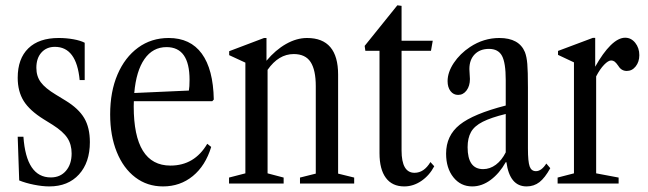

<svg xmlns="http://www.w3.org/2000/svg" viewBox="-20 -674 2380 705"><path d="M161 10.5Q135.5 10.5 104.5 4.2Q73.5 -2 50.5 -11.5L45 -172H66Q76.5 -22.5 166.5 -22.5Q201.5 -22.5 222.2 -46.8Q243 -71 243 -110.5Q243 -143.5 227.5 -167.2Q212 -191 173.5 -215.5L140.5 -236Q89 -268 67 -303.2Q45 -338.5 45 -388.5Q45 -458.5 84 -496.5Q123 -534.5 195.5 -534.5Q223.5 -534.5 249.8 -529.8Q276 -525 291 -517V-380H272.5Q261 -502 181.5 -502Q151 -502 132.2 -481.2Q113.5 -460.5 113.5 -425Q113.5 -394 129.8 -372Q146 -350 185 -326.5L221 -304.5Q268.5 -275.5 289.2 -240.5Q310 -205.5 310 -152Q310 -77.5 270 -33.5Q230 10.5 161 10.5Z M578.5 10.5Q520.5 10.5 476.8 -22.8Q433 -56 408.8 -115.8Q384.5 -175.5 384.5 -254Q384.5 -337.5 411.5 -400.5Q438.5 -463.5 487 -499Q535.5 -534.5 599.5 -534.5Q679 -534.5 721 -477Q763 -419.5 765 -308.5L759.5 -302.5H471.5Q471 -293 471 -283.5Q471 -66 606 -66Q694 -66 741 -146L755.5 -134.5Q734.5 -65.5 688 -27.5Q641.5 10.5 578.5 10.5ZM591.5 -501Q541 -501 510.5 -457.2Q480 -413.5 473 -332.5L673.5 -341.5Q676 -354 676 -381Q676 -501 591.5 -501Z M821 0V-22L881 -37.5V-444L821.5 -471.5V-486L949.5 -534.5H958.5V-451Q991.5 -490.5 1030.2 -512.5Q1069 -534.5 1107.5 -534.5Q1221.5 -534.5 1221.5 -400V-36.5L1280.5 -22V0H1081.5V-22L1139.5 -36.5V-357.5Q1139.5 -417 1120.5 -446.2Q1101.5 -475.5 1058.5 -475.5Q1003 -475.5 962.5 -417.5V-37.5L1021.5 -22V0Z M1464.5 10.5Q1420 10.5 1396.8 -21Q1373.5 -52.5 1373.5 -111.5V-487.5H1321.5L1319 -505.5L1439 -654.5L1454.5 -652.5V-524.5H1569L1562.5 -487.5H1454.5V-121.5Q1454.5 -39.5 1502 -39.5Q1537 -39.5 1560.5 -79L1574.5 -63.5Q1556.5 -29.5 1527 -9.5Q1497.5 10.5 1464.5 10.5Z M1714 10.5Q1671.5 10.5 1644.8 -23Q1618 -56.5 1618 -110Q1618 -176 1668 -216Q1718 -256 1837 -286.5V-380Q1837 -443.5 1823.2 -469Q1809.5 -494.5 1775.5 -494.5Q1742.5 -494.5 1723 -474.5Q1703.5 -454.5 1703.5 -420.5Q1703.5 -411 1704.5 -401.8Q1705.5 -392.5 1705.5 -384Q1705.5 -358.5 1693.2 -342Q1681 -325.5 1662 -325.5Q1645 -325.5 1634.2 -339.5Q1623.5 -353.5 1623.5 -376Q1623.5 -408.5 1646.2 -442.8Q1669 -477 1706 -501.5Q1756 -534.5 1813.5 -534.5Q1886 -534.5 1907.5 -482.5Q1914 -465.5 1916.2 -439.5Q1918.5 -413.5 1918.5 -352.5V-129Q1918.5 -80.5 1924.8 -63Q1931 -45.5 1948 -45.5Q1968 -45.5 1986 -73.5L2000.5 -56.5Q1981 -21 1960.8 -5.2Q1940.5 10.5 1913.5 10.5Q1851.5 10.5 1839.5 -78.5H1837Q1814 -37.5 1781.8 -13.5Q1749.5 10.5 1714 10.5ZM1754 -53Q1779 -53 1800.8 -69.2Q1822.5 -85.5 1837 -114.5V-255.5Q1783.5 -242.5 1752.8 -227Q1722 -211.5 1709.5 -189.2Q1697 -167 1697 -133.5Q1697 -53 1754 -53Z M2027.5 0V-22L2087.5 -37.5V-445L2029 -472.5V-487L2157 -535H2165.5V-429Q2194 -480 2222.2 -507.8Q2250.5 -535.5 2275.5 -535.5Q2297.5 -535.5 2312.5 -516.8Q2327.5 -498 2327.5 -471.5Q2327.5 -447 2314.2 -430.2Q2301 -413.5 2281.5 -413.5Q2261.5 -413.5 2250.5 -432Q2242.5 -443.5 2236.8 -447.8Q2231 -452 2224 -452Q2213.5 -452 2198.2 -436.2Q2183 -420.5 2169 -393.5V-37.5L2251.5 -22V0Z"/></svg>

Font: Libre Caslon Condensed
Style: Regular
Weight: 400
Designer: Pablo Impallari, Rodrigo Fuenzalida, Katja Schimmel, Ertekin Erdin
Foundry: Pablo Impallari, Rodrigo Fuenzalida
Version: Version 2.000; ttfautohint (v1.8.4.7-5d5b);gftools[0.9.33]